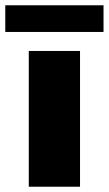

<svg xmlns="http://www.w3.org/2000/svg" viewBox="-57 -707 412 727"><path d="M52 0V-514H246V0ZM-37 -586V-687H335V-586Z"/></svg>

Font: Special Gothic Extended Bold
Style: Regular
Weight: 700
Width: 7
Designer: Alistair McCready
Foundry: Monolith
Version: Version 1.000; ttfautohint (v1.8.4.7-5d5b)